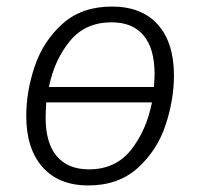

<svg xmlns="http://www.w3.org/2000/svg" viewBox="-20 -554 609 585"><path d="M510 -324Q510 -250 484.5 -173Q459 -96 400 -42.5Q341 11 249 11Q159 11 109.5 -45Q60 -101 60 -201Q60 -276 86 -352.5Q112 -429 170.5 -481.5Q229 -534 321 -534Q412 -534 461 -479Q510 -424 510 -324ZM129 -289H449Q451 -317 451 -328Q451 -406 417.5 -446Q384 -486 320 -486Q240 -486 193 -429Q146 -372 129 -289ZM443 -242H121Q119 -210 119 -196Q119 -118 153 -78Q187 -38 251 -38Q332 -38 379 -97Q426 -156 443 -242Z"/></svg>

Font: Fira Sans Light
Style: Italic
Weight: 300
Italic angle: -8°
Designer: bBox Type GmbH & Carrois Corporate GbR & Edenspiekermann AG
Foundry: bBox Type GmbH & Carrois Corporate GbR & Edenspiekermann AG
Version: Version 4.301